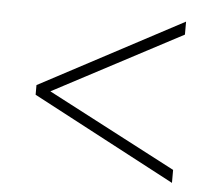

<svg xmlns="http://www.w3.org/2000/svg" viewBox="-42 -645 642 574"><g transform="rotate(5 279.5 -358.0)"><path d="M494 -116V-155L108 -357L494 -561V-600L65 -372V-343Z"/></g></svg>

Font: Noto Serif Myanmar ExtraLight
Style: Regular
Weight: 200
Designer: Ben Mitchell and the Monotype Design Team
Foundry: Monotype Imaging Inc.
Version: Version 2.106